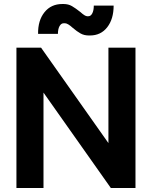

<svg xmlns="http://www.w3.org/2000/svg" viewBox="-20 -938 758 958"><path d="M62 -700H185L521 -224V-700H656V0H533L197 -476V0H62ZM343 -799Q318 -822 304 -822H298Q285 -822 277 -807.5Q269 -793 269 -769H170Q169 -836 202 -877Q235 -918 291 -918H297Q321 -918 339 -907.5Q357 -897 381 -878Q404 -857 415 -857H421Q433 -857 440.5 -871.5Q448 -886 448 -910H547Q547 -843 515 -802Q483 -761 429 -761H423Q400 -761 382 -771Q364 -781 343 -799Z"/></svg>

Font: Bai Jamjuree
Style: Bold
Weight: 700
Designer: Katatrad Aksorn Co.,Ltd.
Foundry: Cadson Demak Co.,Ltd.
Version: Version 1.000; ttfautohint (v1.6)